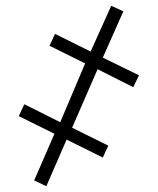

<svg xmlns="http://www.w3.org/2000/svg" viewBox="-20 -645 545 663"><path d="M406 -606 335 -446 460 -385 440 -344 317 -406 229 -204 354 -142 335 -101 210 -163 140 -2 98 -22 168 -183 45 -244 64 -285 188 -223 274 -426 151 -487 170 -528 293 -467 364 -625Z"/></svg>

Font: Noto Sans Display Light Narrow
Style: Regular
Weight: 300
Width: 4
Designer: Monotype Design team
Foundry: Monotype Imaging Inc.
Version: Version 1.000